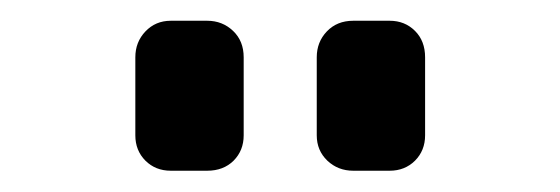

<svg xmlns="http://www.w3.org/2000/svg" viewBox="-20 -770 540 185"><path d="M320.3 -605.5Q305.7 -605.5 295.4 -615.2Q285.2 -625 285.2 -639.6V-714.8Q285.2 -729.5 294.9 -739.7Q304.7 -750 320.3 -750H355.5Q370.1 -750 379.9 -740.2Q389.6 -730.5 389.6 -714.8V-639.6Q389.6 -625 379.9 -615.2Q370.1 -605.5 355.5 -605.5ZM144.5 -605.5Q129.9 -605.5 120.1 -615.2Q110.4 -625 110.4 -639.6V-714.8Q110.4 -729.5 120.1 -739.7Q129.9 -750 144.5 -750H179.7Q194.3 -750 204.6 -740.2Q214.8 -730.5 214.8 -714.8V-639.6Q214.8 -625 205.1 -615.2Q195.3 -605.5 179.7 -605.5Z"/></svg>

Font: Rounded-L Mgen+ 1m medium
Style: Regular
Weight: 500
Designer: [Source Han Sans]
Ryoko NISHIZUKA  (kana & ideographs); Paul D. Hunt (Latin, Greek & Cyrillic); Wenlong ZHANG  (bopomofo
Version: Version 1.059.20150602